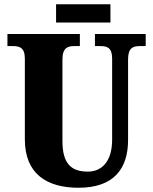

<svg xmlns="http://www.w3.org/2000/svg" viewBox="-20 -874 720 904"><path d="M244 -768H500V-854H244ZM350 10C517 10 583 -81 583 -215V-594C583 -650 607 -657 639 -657H666V-714H427V-657H453C484 -657 508 -650 508 -598V-217C508 -110 456 -66 394 -66C318 -66 274 -100 274 -210V-594C274 -650 300 -657 330 -657H356V-714H15V-657H41C72 -657 97 -650 97 -598V-218C97 -54 202 10 350 10Z"/></svg>

Font: Noto Serif Tamil Condensed Black
Style: Regular
Weight: 900
Width: 3
Designer: Indian Type Foundry, Tom Grace, and the Monotype Design Team
Foundry: Monotype Imaging Inc.
Version: Version 2.004